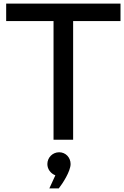

<svg xmlns="http://www.w3.org/2000/svg" viewBox="-20 -771 684 1058"><path d="M644 -655V-751H14V-655H275V-1H383V-655ZM285 195 252 267H304C324 242 369 173 369 133C369 97 342 68 306 68C270 68 241 97 241 133C241 161 259 185 285 195Z"/></svg>

Font: Oakes Medium
Style: Regular
Weight: 500
Designer: Samuel Oakes
Foundry: Samuel Oakes
Version: Version 1.003;PS 001.003;hotconv 1.0.88;makeotf.lib2.5.64775